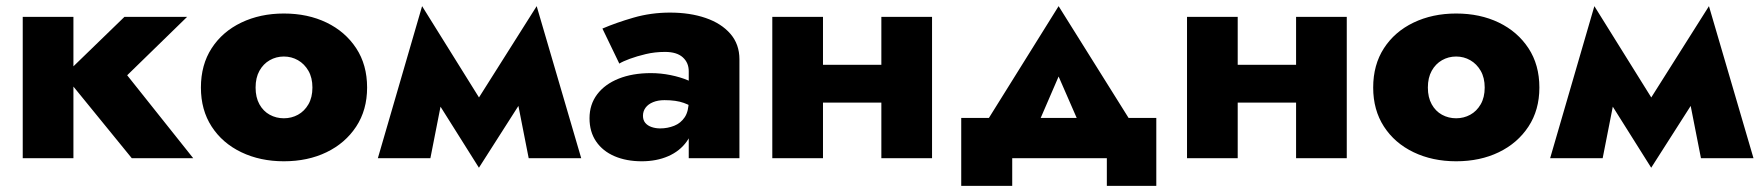

<svg xmlns="http://www.w3.org/2000/svg" viewBox="-20 -515 5733 625"><path d="M54 -460V0H219V-460ZM385 -460 189 -270 409 0H609L394 -270L589 -460Z M634 -230Q634 -157 669 -103Q704 -49 765.5 -19.5Q827 10 904 10Q982 10 1043 -19.5Q1104 -49 1139.5 -103Q1175 -157 1175 -230Q1175 -304 1139.5 -358Q1104 -412 1043 -441.5Q982 -471 904 -471Q827 -471 765.5 -441.5Q704 -412 669 -358Q634 -304 634 -230ZM812 -230Q812 -262 824.5 -284.5Q837 -307 858 -319Q879 -331 904 -331Q929 -331 950 -319Q971 -307 984 -284.5Q997 -262 997 -230Q997 -198 984 -175.5Q971 -153 950 -141.5Q929 -130 904 -130Q879 -130 858 -141.5Q837 -153 824.5 -175.5Q812 -198 812 -230Z M1701 0H1872L1727 -495L1642 -300ZM1509 -150 1539 31 1737 -279 1727 -495ZM1539 31 1569 -150 1354 -495 1344 -279ZM1210 0H1381L1440 -300L1354 -495Z M2073 -138Q2073 -153 2081.5 -164.5Q2090 -176 2106 -182.5Q2122 -189 2143 -189Q2181 -189 2206 -180Q2231 -171 2255 -153V-231Q2244 -243 2219.5 -253.5Q2195 -264 2163 -270.5Q2131 -277 2099 -277Q2039 -277 1994 -259Q1949 -241 1924 -208Q1899 -175 1899 -130Q1899 -86 1920.5 -54.5Q1942 -23 1980.5 -6.5Q2019 10 2069 10Q2117 10 2155 -6.5Q2193 -23 2215.5 -54.5Q2238 -86 2238 -130L2222 -188Q2222 -153 2209 -133.5Q2196 -114 2174.5 -105.5Q2153 -97 2129 -97Q2114 -97 2101 -101.5Q2088 -106 2080.5 -115Q2073 -124 2073 -138ZM1996 -308Q2007 -315 2030 -323.5Q2053 -332 2082.5 -339Q2112 -346 2145 -346Q2183 -346 2202.5 -328.5Q2222 -311 2222 -283V0H2387V-322Q2387 -371 2357.5 -405Q2328 -439 2277 -456.5Q2226 -474 2161 -474Q2099 -474 2042 -457.5Q1985 -441 1941 -422Z M2541 -181H2921V-304H2541ZM2849 -460V0H3014V-460ZM2494 -460V0H2659V-460Z M3426 -266 3529 -30 3692 -70 3426 -495 3161 -70 3324 -30ZM3583 0V90H3744V-131H3109V90H3275V0Z M3891 -181H4271V-304H3891ZM4199 -460V0H4364V-460ZM3844 -460V0H4009V-460Z M4450 -230Q4450 -157 4485 -103Q4520 -49 4581.5 -19.5Q4643 10 4720 10Q4798 10 4859 -19.5Q4920 -49 4955.5 -103Q4991 -157 4991 -230Q4991 -304 4955.5 -358Q4920 -412 4859 -441.5Q4798 -471 4720 -471Q4643 -471 4581.5 -441.5Q4520 -412 4485 -358Q4450 -304 4450 -230ZM4628 -230Q4628 -262 4640.5 -284.5Q4653 -307 4674 -319Q4695 -331 4720 -331Q4745 -331 4766 -319Q4787 -307 4800 -284.5Q4813 -262 4813 -230Q4813 -198 4800 -175.5Q4787 -153 4766 -141.5Q4745 -130 4720 -130Q4695 -130 4674 -141.5Q4653 -153 4640.5 -175.5Q4628 -198 4628 -230Z M5517 0H5688L5543 -495L5458 -300ZM5325 -150 5355 31 5553 -279 5543 -495ZM5355 31 5385 -150 5170 -495 5160 -279ZM5026 0H5197L5256 -300L5170 -495Z"/></svg>

Font: Jost ExtraBold
Style: Regular
Weight: 800
Version: Version 3.710